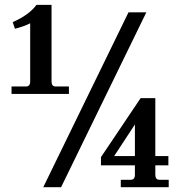

<svg xmlns="http://www.w3.org/2000/svg" viewBox="-20 -784 765 804"><path d="M268.6 -390.6H28.3V-421.9H88.9Q106.4 -421.9 106.4 -442.9V-686.5Q81.1 -673.3 42.5 -663.6L33.2 -691.4Q101.6 -721.2 132.8 -763.7H195.8V-442.9Q195.8 -421.9 212.9 -421.9H268.6ZM686.5 0H485.8V-31.2H527.3Q544.9 -31.2 544.9 -52.2V-91.8H402.8V-126L568.8 -373H630.4V-130.4H685.1V-91.8H630.4V-52.2Q630.4 -31.2 647.9 -31.2H686.5ZM544.9 -130.4V-262.7L458 -130.4ZM235.8 0H161.1L518.1 -732.4H592.8Z"/></svg>

Font: Munson
Style: Bold
Weight: 700
Designer: Paul James MIller
Foundry: High-Logic / Made with FontCreator
Version: Version 2.10;May 5, 2019;FontCreator 11.5.0.2430 64-bit